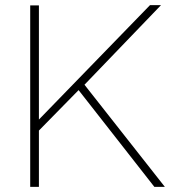

<svg xmlns="http://www.w3.org/2000/svg" viewBox="-20 -730 668 750"><path d="M132 0H98V-709H132V-263L566 -710H609L310 -399L624 0H583L287 -378L132 -220Z"/></svg>

Font: Raleway
Style: ExtraLight
Weight: 200
Designer: Matt McInerney, Pablo Impallari, Rodrigo Fuenzalida
Foundry: Matt McInerney, Pablo Impallari, Rodrigo Fuenzalida
Version: Version 2.001